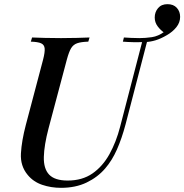

<svg xmlns="http://www.w3.org/2000/svg" viewBox="-20 -888 885 922"><path d="M273 14Q225 14 182.5 -0.5Q140 -15 113 -48Q77 -91 80.5 -151.5Q84 -212 104 -288L187 -602Q196 -637 194.5 -655Q193 -673 177.5 -680Q162 -687 128 -688L134 -708Q156 -707 194.5 -706Q233 -705 273 -705Q313 -705 348.5 -706Q384 -707 410 -708L404 -688Q370 -687 351 -680.5Q332 -674 321.5 -656.5Q311 -639 301 -602L213 -271Q192 -191 190.5 -134.5Q189 -78 216 -49.5Q243 -21 305 -21Q375 -21 424 -55Q473 -89 505.5 -147.5Q538 -206 557 -280L665 -696L668 -686Q644 -685 619 -685.5Q594 -686 570 -688L575 -708Q591 -707 610 -706Q629 -705 649 -705Q678 -705 709 -709.5Q740 -714 770 -736L769 -731Q752 -742 737.5 -761Q723 -780 723 -804Q723 -830 739 -849Q755 -868 784 -868Q813 -868 829 -850.5Q845 -833 845 -807Q845 -780 827 -757.5Q809 -735 781 -719Q752 -702 727 -694.5Q702 -687 678 -686L688 -695L583 -291Q565 -223 541.5 -170Q518 -117 485 -79Q449 -37 396 -11.5Q343 14 273 14Z"/></svg>

Font: Playfair Display Medium
Style: Italic
Weight: 500
Italic angle: -14°
Designer: Claus Eggers Sørensen
Foundry: Claus Eggers Sørensen
Version: Version 1.203